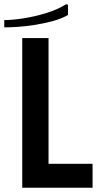

<svg xmlns="http://www.w3.org/2000/svg" viewBox="-51 -878 469 898"><path d="M53 -700H176V-112H382V0H53ZM258 -858 267 -856V-808Q238 -791 198 -780Q158 -769 115 -762Q72 -755 34 -752.5Q-4 -750 -31 -750V-784Q5 -784 57.5 -792Q110 -800 164 -816.5Q218 -833 258 -858Z"/></svg>

Font: Phudu Medium
Style: Regular
Weight: 500
Version: Version 1.005;gftools[0.9.23]